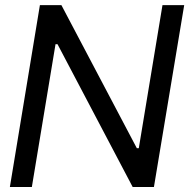

<svg xmlns="http://www.w3.org/2000/svg" viewBox="-20 -748 757 768"><path d="M716.8 -727.5 595.7 0H510.7L210 -571.3H202.1L107.4 0H19.5L139.6 -727.5H225.6L527.3 -155.3H535.2L629.9 -727.5Z"/></svg>

Font: Inter Tight
Style: Italic
Weight: 400
Italic angle: -9.39999°
Designer: Rasmus Andersson
Foundry: rsms
Version: Version 3.002